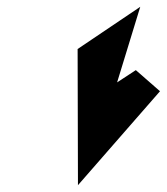

<svg xmlns="http://www.w3.org/2000/svg" viewBox="-20 -732 490 564"><path d="M208 -588 209 -188 450 -464 379 -526 324 -490 392 -712Z"/></svg>

Font: bitstorm
Style: excnobl
Weight: 400
Version: Version 0.2